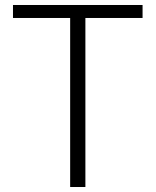

<svg xmlns="http://www.w3.org/2000/svg" viewBox="-20 -749 624 769"><path d="M261 0V-677H32V-729H551V-677H322V0Z"/></svg>

Font: Noto Sans KR Thin Light
Style: Regular
Weight: 300
Version: Version 2.004-H2;hotconv 1.0.118;makeotfexe 2.5.65603